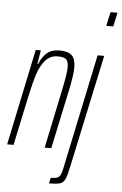

<svg xmlns="http://www.w3.org/2000/svg" viewBox="-61 -786 642 1014"><g transform="rotate(5 260.0 -278.5)"><path d="M107 -510H134L122 -437H126Q140 -473 165 -495.5Q190 -518 233 -518Q278 -518 298 -499Q318 -480 318 -435Q318 -397 302 -320L234 0H199L265 -315Q283 -402 283 -432Q283 -465 270.5 -475.5Q258 -486 226 -486Q185 -486 159.5 -455.5Q134 -425 120 -381.5Q106 -338 90 -264L34 0H0ZM467 -669 483 -743H520L504 -669ZM307 99 435 -510H470L342 89Q332 137 323 156Q314 175 296.5 180.5Q279 186 238 186L245 156Q268 156 279 151.5Q290 147 296 135.5Q302 124 307 99Z"/></g></svg>

Font: Saira Ultra Condensed Thin
Style: Italic
Weight: 100
Width: 1
Italic angle: -12°
Designer: Hector Gatti with collaboration of the Omnibus-Type team
Foundry: Omnibus-Type
Version: Version 1.001; ttfautohint (v1.8)